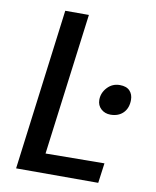

<svg xmlns="http://www.w3.org/2000/svg" viewBox="-84 -812 710 876"><g transform="rotate(10 271.0 -373.5)"><path d="M51 0 147 -747H256.5L171.5 -90L444 -92.5L431.5 0ZM432 -316Q406 -316 388.2 -332.2Q370.5 -348.5 370.5 -374Q370.5 -406.5 393.8 -431.5Q417 -456.5 451.5 -456.5Q482.5 -456.5 497.8 -440.2Q513 -424 513 -398.5Q513 -360.5 491 -338.2Q469 -316 432 -316Z"/></g></svg>

Font: Koeln Type Sans
Style: Italic
Weight: 400
Italic angle: -7.5°
Designer: Eben Sorkin
Foundry: Eben Sorkin
Version: Version 2.001